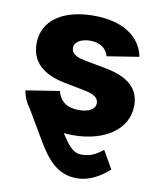

<svg xmlns="http://www.w3.org/2000/svg" viewBox="-85 -620 742 891"><g transform="rotate(10 286.5 -174.5)"><path d="M286.1 10.3C435.1 10.3 542 -62 542 -174.3C542 -253.4 489.7 -301.3 381.3 -321.8L276.9 -341.3C230 -350.6 215.3 -367.7 215.3 -389.6C215.3 -417.5 247.6 -435.5 288.6 -435.5C334.5 -435.5 365.7 -414.1 376 -377.4L526.4 -401.4C507.3 -495.1 422.4 -552.7 285.6 -552.7C139.2 -552.7 45.4 -488.3 45.4 -379.4C45.4 -295.9 99.1 -242.7 207 -222.2L302.2 -203.6C347.7 -194.3 369.1 -180.2 369.1 -154.8C369.1 -127 340.3 -109.4 292.5 -109.4C234.4 -109.4 203.6 -133.8 189.9 -181.2L31.7 -156.2C37.6 -126 49.3 -99.1 66.9 -76.2L148.4 62C189.5 130.9 239.7 204.1 335.9 204.1C403.8 204.1 453.1 167 488.8 136.7L440.4 52.2C417 71.3 385.7 92.3 341.8 92.3C311 92.3 287.6 81.1 242.2 8.3C256.3 9.3 271 10.3 286.1 10.3Z"/></g></svg>

Font: Inter ExtraBold
Style: Regular
Weight: 800
Designer: Rasmus Andersson
Foundry: rsms
Version: Version 4.001;git-9221beed3